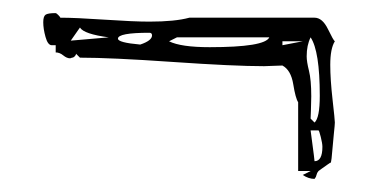

<svg xmlns="http://www.w3.org/2000/svg" viewBox="-20 -380 598 293"><path d="M454 -119H435V-224Q431 -230 427.5 -251.5Q424 -273 411 -280Q406 -280 396.5 -279.5Q387 -279 383 -279Q337 -279 243 -285.5Q149 -292 102 -292L96 -298Q96 -296 94 -294Q92 -292 90 -292L87 -291Q82 -291 76.5 -295.5Q71 -300 65 -300V-311H59Q53 -311 49.5 -323.5Q46 -336 46 -346Q46 -355 49.5 -357.5Q53 -360 65 -360Q66 -360 69 -357Q72 -354 72 -353Q95 -353 139.5 -350Q184 -347 208 -347Q247 -347 269 -353H460Q472 -353 480.5 -335.5Q489 -318 491 -317Q484 -306 484 -281Q484 -259 487.5 -228Q491 -197 491 -193Q491 -190 489.5 -176Q488 -162 487 -149Q486 -136 485 -132Q484 -132 480 -129Q476 -126 471.5 -123Q467 -120 466 -119L464 -116Q463 -113 462 -110L460 -107Q451 -107 442 -113ZM454 -181Q455 -173 456.5 -162Q458 -151 459 -143Q460 -135 460 -134Q472 -134 472 -156Q472 -161 469.5 -171Q467 -181 466 -181ZM454 -199 460 -193Q468 -200 468 -234Q468 -302 454 -323Q448 -311 448 -294Q448 -286 451.5 -272Q455 -258 455 -233Q455 -224 454.5 -212Q454 -200 454 -199ZM238 -317Q256 -308 300 -308Q384 -308 391 -323H250ZM411 -317V-311L442 -317ZM102 -338 88 -318 146 -323Q108 -328 102 -338ZM208 -330Q160 -330 160 -321Q160 -315 194 -312Q212 -318 212 -326Q212 -330 208 -330Z"/></svg>

Font: CabinSketch
Style: Regular
Weight: 400
Designer: Pablo Impallari
Foundry: Pablo Impallari. www.impallari.com Igino Marini. www.ikern.com
Version: Version 1.002